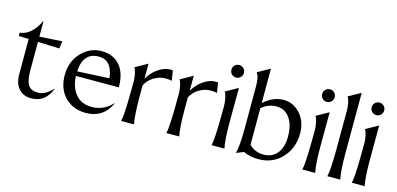

<svg xmlns="http://www.w3.org/2000/svg" viewBox="-68 -1167 3305 1600"><g transform="rotate(15 1584.0 -366.5)"><path d="M10 -492Q61 -496 103.5 -534.5Q146 -573 172 -632H177V-502L372 -514L363 -450L177 -457V-205Q177 -122 201.5 -85Q226 -48 285 -48Q349 -48 411 -116L414 -115Q404 -92 395 -76.5Q386 -61 366 -37.5Q346 -14 314 -1Q282 12 241 12Q174 12 135 -32.5Q96 -77 96 -155V-460L10 -463Z M700 -470Q565 -470 556 -304L831 -318Q814 -470 700 -470ZM464 -248Q464 -365 537 -442.5Q610 -520 712 -520Q811 -520 868.5 -454.5Q926 -389 926 -265H556Q560 -168 609.5 -108.5Q659 -49 750 -49Q850 -49 924 -127L927 -125Q862 12 715 12Q603 12 533.5 -59Q464 -130 464 -248Z M1017 0Q1030 -46 1032 -231L1033 -342Q1033 -374 1027 -403Q1021 -432 1015.5 -445Q1010 -458 1007 -460L1114 -520V-390Q1145 -446 1198 -483Q1251 -520 1301 -520Q1316 -520 1324 -519L1338 -432Q1304 -441 1257 -436Q1220 -431 1179 -406Q1138 -381 1113 -333V-231Q1113 -75 1128 0Z M1407 0Q1420 -46 1422 -231L1423 -342Q1423 -374 1417 -403Q1411 -432 1405.5 -445Q1400 -458 1397 -460L1504 -520V-390Q1535 -446 1588 -483Q1641 -520 1691 -520Q1706 -520 1714 -519L1728 -432Q1694 -441 1647 -436Q1610 -431 1569 -406Q1528 -381 1503 -333V-231Q1503 -75 1518 0Z M1797 0Q1810 -46 1812 -231L1813 -342Q1813 -374 1807 -403Q1801 -432 1795.5 -445Q1790 -458 1787 -460L1894 -520L1893 -231Q1892 -79 1908 0ZM1886 -612.5Q1870 -597 1848 -597Q1826 -597 1810 -612.5Q1794 -628 1794 -651Q1794 -674 1810 -689.5Q1826 -705 1848 -705Q1870 -705 1886 -689.5Q1902 -674 1902 -651Q1902 -628 1886 -612.5Z M2008 10 2009 8Q2028 -42 2028 -222V-571Q2028 -654 2003 -684L2110 -744V-447Q2190 -520 2281 -520Q2366 -520 2425.5 -453Q2485 -386 2485 -284Q2485 -159 2406 -73.5Q2327 12 2203 12Q2132 12 2073 -15L2011 9ZM2110 -88Q2159 -36 2235 -36Q2308 -36 2351 -88Q2394 -140 2394 -234Q2394 -333 2352.5 -392.5Q2311 -452 2236 -452Q2169 -452 2110 -403Z M2580 0Q2593 -46 2595 -231L2596 -342Q2596 -374 2590 -403Q2584 -432 2578.5 -445Q2573 -458 2570 -460L2677 -520L2676 -231Q2675 -79 2691 0ZM2669 -612.5Q2653 -597 2631 -597Q2609 -597 2593 -612.5Q2577 -628 2577 -651Q2577 -674 2593 -689.5Q2609 -705 2631 -705Q2653 -705 2669 -689.5Q2685 -674 2685 -651Q2685 -628 2669 -612.5Z M2796 0Q2810 -50 2811 -231L2812 -572Q2812 -604 2806 -632Q2800 -660 2794.5 -671.5Q2789 -683 2786 -685L2893 -745L2892 -231Q2892 -75 2907 0Z M3007 0Q3020 -46 3022 -231L3023 -342Q3023 -374 3017 -403Q3011 -432 3005.5 -445Q3000 -458 2997 -460L3104 -520L3103 -231Q3102 -79 3118 0ZM3096 -612.5Q3080 -597 3058 -597Q3036 -597 3020 -612.5Q3004 -628 3004 -651Q3004 -674 3020 -689.5Q3036 -705 3058 -705Q3080 -705 3096 -689.5Q3112 -674 3112 -651Q3112 -628 3096 -612.5Z"/></g></svg>

Font: Coconat
Style: Regular
Weight: 400
Designer: Sara Lavazza
Foundry: Collletttivo
Version: Version 1.000;Glyphs 3.2 (3217)